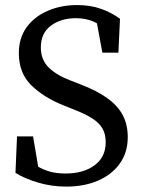

<svg xmlns="http://www.w3.org/2000/svg" viewBox="-20 -704 552 740"><path d="M232.1 -35.3Q302.1 -35.3 344.7 -67.1Q387.4 -98.8 387.4 -155.8Q387.4 -188.4 374.1 -210.2Q360.8 -232 333.8 -248.8Q306.8 -265.6 263.6 -282.4L225.4 -297.7Q148.7 -328.2 100.6 -375.4Q52.6 -422.6 52.6 -499Q52.6 -557.1 82.2 -598.3Q111.7 -639.4 163 -661.9Q214.3 -684.5 278 -684.5Q328.2 -684.5 369.2 -670Q410.2 -655.6 442.5 -631.6L436.3 -501H374.5L346.7 -652L411.7 -619.3V-569.3Q374.5 -604.8 343.5 -619.4Q312.4 -633.9 272.5 -633.9Q215.3 -633.9 176.4 -605.2Q137.4 -576.4 137.4 -521.2Q137.4 -474.7 166.6 -445Q195.7 -415.4 250.1 -394.4L289.5 -379.1Q355.4 -353.9 395.4 -324.3Q435.4 -294.8 453.9 -258.7Q472.4 -222.7 472.4 -175.5Q472.4 -116.5 441.9 -73.8Q411.5 -31.1 358.2 -8Q304.9 15.2 234.9 15.2Q178.9 15.2 127 -0.2Q75.1 -15.5 39.6 -37.8L45.6 -178.2H107.5L133.5 -23.8L67.8 -51.6V-99.6Q98.9 -77.9 123.5 -63.5Q148.1 -49.2 173.2 -42.3Q198.2 -35.3 232.1 -35.3Z"/></svg>

Font: Adobe Variable Font Prototype
Style: Regular
Weight: 389
Designer: Frank Grießhammer
Foundry: Adobe
Version: Version 1.004;hotconv 1.0.113;makeotfexe 2.5.65598